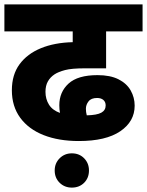

<svg xmlns="http://www.w3.org/2000/svg" viewBox="-20 -642 669 874"><path d="M339 0Q247 0 178.5 -27Q110 -54 72 -106Q34 -158 34 -231Q34 -302 69 -349.5Q104 -397 166 -422.5Q228 -448 311 -450V-499H0V-622H629V-499H463V-331H367Q306 -331 276 -323Q246 -315 229 -304Q209 -291 198 -271.5Q187 -252 187 -224Q187 -191 203 -165.5Q219 -140 253 -128Q250 -145 250 -163Q250 -223 292 -261.5Q334 -300 424 -300Q482 -300 519.5 -281Q557 -262 575 -230Q593 -198 593 -161Q593 -89 527.5 -44.5Q462 0 339 0ZM371 -147Q371 -132 375 -117Q421 -118 441 -129Q461 -140 461 -162Q461 -178 450.5 -187Q440 -196 422 -196Q395 -196 383 -180.5Q371 -165 371 -147ZM229 134Q229 101 251.5 78.5Q274 56 307 56Q341 56 363 78.5Q385 101 385 134Q385 168 363 190Q341 212 307 212Q274 212 251.5 190Q229 168 229 134Z"/></svg>

Font: Noto Sans ExtraBold
Style: Regular
Weight: 800
Designer: Monotype Design Team
Foundry: Monotype Imaging Inc.
Version: Version 2.007